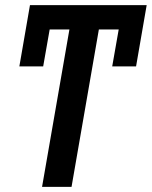

<svg xmlns="http://www.w3.org/2000/svg" viewBox="-20 -731 594 751"><path d="M512.2 -471.2H418.9L444.3 -615.7H366.7L259.8 0H144.5L251.5 -615.7H174.3L148.9 -471.2H55.7L97.2 -710.9H553.7Z"/></svg>

Font: Roboto Medium
Style: Italic
Weight: 500
Italic angle: -12°
Designer: Google
Version: Version 2.134; 2016